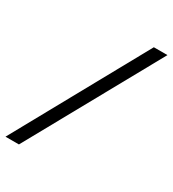

<svg xmlns="http://www.w3.org/2000/svg" viewBox="-185 -772 871 967"><g transform="rotate(30 250.5 -289.0)"><path d="M501 -670.9 78.1 92.8H0L421.9 -670.9Z"/></g></svg>

Font: Charis
Style: Bold
Weight: 700
Designer: Walt Agee, Miriam Martin, Annie Olsen, Victor Gaultney, Lorna Priest, Alan Ward, Bob Hallissy, Martin Hosken, Sharon Cor
Foundry: SIL Global
Version: Version 7.000